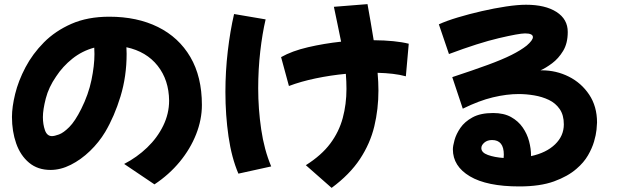

<svg xmlns="http://www.w3.org/2000/svg" viewBox="-20 -842 3040 931"><path d="M729 52 582 -47Q644 -79 693.5 -126.5Q743 -174 771.5 -232.5Q800 -291 800 -354Q799 -454 744.5 -523Q690 -592 593 -613Q594 -597 594 -581Q594 -472 564.5 -375Q535 -278 490 -202Q460 -152 416.5 -110Q373 -68 323.5 -43Q274 -18 225 -18Q163 -18 121 -53Q79 -88 58.5 -146.5Q38 -205 38 -275Q38 -323 53.5 -386.5Q69 -450 103.5 -515.5Q138 -581 193 -636.5Q248 -692 326.5 -726.5Q405 -761 510 -761Q645 -761 746 -711Q847 -661 903 -565.5Q959 -470 959 -333Q959 -262 931 -191Q903 -120 851.5 -57.5Q800 5 729 52ZM188 -274Q188 -239 198 -210.5Q208 -182 232 -182Q244 -182 266 -190Q288 -198 316 -226Q344 -254 374 -314Q409 -384 423.5 -454Q438 -524 438 -580Q438 -596 437 -611Q378 -595 331 -557.5Q284 -520 252 -471Q216 -419 202 -364.5Q188 -310 188 -274Z M1381 -425 1343 -565Q1396 -595 1473.5 -613Q1551 -631 1634 -640Q1626 -681 1617 -723Q1608 -765 1599 -809L1762 -822Q1770 -778 1777.5 -734Q1785 -690 1792 -647Q1898 -646 1962 -630L1948 -472Q1919 -480 1884.5 -484Q1850 -488 1811 -489Q1815 -444 1815 -403Q1815 -313 1795 -229.5Q1775 -146 1725.5 -71Q1676 4 1588 69L1463 -41Q1539 -89 1581.5 -146Q1624 -203 1642 -270Q1660 -337 1660 -411Q1660 -446 1657 -484Q1583 -477 1511 -462Q1439 -447 1381 -425ZM1136 0Q1103 -77 1088 -180.5Q1073 -284 1073 -396Q1073 -496 1084.5 -594Q1096 -692 1115 -774L1268 -748Q1252 -680 1242 -593Q1232 -506 1232 -414Q1232 -314 1246.5 -215Q1261 -116 1295 -35Z M2498 62Q2341 62 2258.5 13Q2176 -36 2176 -118Q2176 -134 2184 -163Q2192 -192 2212.5 -222Q2233 -252 2271.5 -273Q2310 -294 2371 -294Q2423 -294 2458 -274.5Q2493 -255 2514.5 -224Q2536 -193 2545.5 -157Q2555 -121 2555 -88V-85Q2629 -101 2671.5 -142Q2714 -183 2714 -239Q2714 -284 2694 -313Q2674 -342 2641.5 -357.5Q2609 -373 2570.5 -379.5Q2532 -386 2495 -386Q2437 -386 2370 -370Q2303 -354 2224 -315L2173 -468Q2276 -502 2345.5 -527.5Q2415 -553 2460 -575.5Q2505 -598 2534 -621Q2564 -647 2564 -662Q2564 -680 2526 -680Q2497 -680 2399 -657Q2301 -634 2157 -580L2108 -724Q2145 -741 2200 -757.5Q2255 -774 2316 -788Q2377 -802 2433.5 -810.5Q2490 -819 2531 -819Q2624 -819 2678.5 -784Q2733 -749 2733 -687Q2733 -632 2710.5 -595Q2688 -558 2657 -535Q2626 -512 2601 -501H2607Q2677 -501 2738 -470.5Q2799 -440 2837 -383Q2875 -326 2875 -248Q2875 -238 2872.5 -213Q2870 -188 2860.5 -155.5Q2851 -123 2831 -88.5Q2811 -54 2776 -24Q2734 13 2666.5 37.5Q2599 62 2498 62ZM2314 -124Q2314 -102 2346 -90.5Q2378 -79 2422 -76Q2423 -84 2423 -92Q2423 -163 2366 -163Q2343 -163 2328.5 -150.5Q2314 -138 2314 -124Z"/></svg>

Font: Mochiy Pop One
Style: Regular
Weight: 400
Designer: FONTDASU
Foundry: FONTDASU / Google Inc. / Adobe
Version: Version 2.000